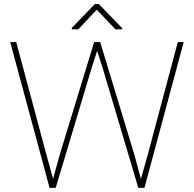

<svg xmlns="http://www.w3.org/2000/svg" viewBox="-20 -916 946 936"><path d="M271 -161.1 439 -710.9H468.3L635.3 -161.1L667 -43.9L700.2 -161.1L846.7 -710.9H875.5L684.1 0H654.3L478 -592.8L453.6 -668L429.2 -592.8L251.5 0H221.7L29.8 -710.9H59.1L206.5 -161.1L238.8 -44.4ZM461.9 -896.5 576.2 -777.8V-772.9H543L451.7 -868.7L361.3 -772.9H330.1V-779.8L442.4 -896.5Z"/></svg>

Font: Vazirmatn RD FD Thin
Style: Regular
Weight: 100
Designer: Saber Rastikerdar
Foundry: Saber Rastikerdar
Version: Version 33.003